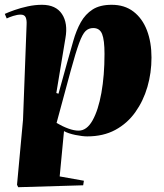

<svg xmlns="http://www.w3.org/2000/svg" viewBox="-21 -555 685 801"><path d="M90 -453Q91 -472 86 -483Q81 -494 65 -494Q51 -494 34 -488.5Q17 -483 7 -478L-1 -497Q14 -504 39.5 -513Q65 -522 95 -528.5Q125 -535 154 -535Q212 -535 237.5 -496.5Q263 -458 252 -396L214 -167L223 -164L258 -290Q272 -339 284.5 -383.5Q297 -428 316 -462Q335 -496 365.5 -515.5Q396 -535 445 -535Q499 -535 536 -506.5Q573 -478 592 -428.5Q611 -379 611 -315Q611 -251 594 -192.5Q577 -134 543.5 -87Q510 -40 460 -13Q410 14 343 14Q323 14 293.5 8Q264 2 246 -8L228 181L329 199L326 218L55 226L50 216L75 -55ZM368 -438Q349 -438 336 -425.5Q323 -413 309 -375Q295 -337 274 -260L215 -42Q241 -27 264.5 -18.5Q288 -10 307 -10Q341 -10 365 -52.5Q389 -95 402 -167.5Q415 -240 415 -330Q415 -388 405 -413Q395 -438 368 -438Z"/></svg>

Font: Literata 72pt ExtraBold
Style: Italic
Weight: 800
Italic angle: -2°
Designer: Latin by Veronika Burian and Jose Scaglione. Greek by Irene Vlachou. Cyrillic by Vera Evstafieva
Foundry: TypeTogether
Version: Version 3.002